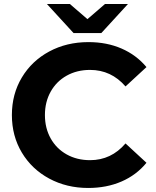

<svg xmlns="http://www.w3.org/2000/svg" viewBox="-20 -921 773 953"><path d="M39 -350Q39 -454 88.5 -536.5Q138 -619 224.5 -665.5Q311 -712 419 -712Q510 -712 583.5 -680Q657 -648 707 -588L603 -492Q532 -574 427 -574Q362 -574 311 -545.5Q260 -517 231.5 -466Q203 -415 203 -350Q203 -285 231.5 -234Q260 -183 311 -154.5Q362 -126 427 -126Q532 -126 603 -209L707 -113Q657 -52 583 -20Q509 12 418 12Q311 12 224.5 -34.5Q138 -81 88.5 -163.5Q39 -246 39 -350ZM615 -901 483 -757H345L213 -901H327L414 -826L501 -901Z"/></svg>

Font: mBank
Style: Bold
Weight: 700
Designer: Julieta Ulanovsky
Foundry: Julieta Ulanovsky
Version: Version 7.200